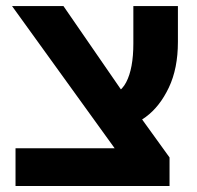

<svg xmlns="http://www.w3.org/2000/svg" viewBox="-20 -622 660 642"><path d="M448.7 -8 20.2 -601.8H192.1L417 -275.6L546.9 -95.5ZM31.9 0V-126.3H509.2L546.9 -95.5V0ZM370.7 -196.2 321 -299.6Q349.9 -299.8 369.9 -311.8Q389.9 -323.9 401.9 -346.9Q413.9 -369.9 419.9 -402.4Q425.9 -434.9 425.9 -475.8V-601.8H574.9V-481.8Q574.9 -393.1 544.6 -329.3Q514.3 -265.5 467.5 -231Q420.7 -196.5 370.7 -196.2Z"/></svg>

Font: Noto Sans Hebrew
Style: Regular
Weight: 400
Designer: Monotype Design Team
Foundry: Monotype Imaging Inc.
Version: Version 2.003;January 10, 2023;FontCreator 14.0.0.2877 64-bi